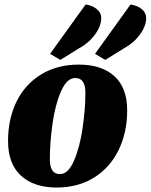

<svg xmlns="http://www.w3.org/2000/svg" viewBox="-20 -819 674 859"><path d="M549 -325Q549 -227 511 -148.5Q473 -70 401.5 -25Q330 20 233 20Q132 20 74 -33Q16 -86 16 -188Q16 -287 54 -364.5Q92 -442 164 -486Q236 -530 333 -530Q435 -530 492 -478Q549 -426 549 -325ZM203 -106Q203 -40 248 -40Q285 -40 311 -100Q337 -160 349.5 -245.5Q362 -331 362 -404Q362 -470 317 -470Q279 -470 253 -410.5Q227 -351 215 -266Q203 -181 203 -106ZM433 -739Q433 -703 405.5 -665Q378 -627 334 -603L250 -551L204 -578L363 -799Q395 -794 414 -777.5Q433 -761 433 -739ZM634 -739Q634 -703 606.5 -665Q579 -627 535 -603L451 -551L405 -578L564 -799Q596 -794 615 -777.5Q634 -761 634 -739Z"/></svg>

Font: Sansita ExtraBold Italic
Style: Regular
Weight: 800
Italic angle: -11°
Designer: Pablo Cosgaya
Foundry: Omnibus-Type
Version: Version 1.006